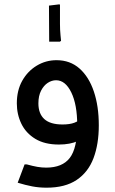

<svg xmlns="http://www.w3.org/2000/svg" viewBox="-20 -670 531 890"><path d="M253 0Q187 0 143.5 -26.5Q100 -53 79 -96.5Q58 -140 58 -191Q58 -251 83 -295.5Q108 -340 150 -365.5Q192 -391 242 -391Q305 -391 348.5 -352.5Q392 -314 415 -246Q438 -178 438 -89H338Q338 -185 310.5 -241.5Q283 -298 240 -298Q220 -298 201.5 -286Q183 -274 170.5 -250Q158 -226 158 -191Q158 -143 185.5 -118Q213 -93 270 -93Q303 -93 324.5 -101Q346 -109 361 -126L401 -60Q378 -33 341.5 -16.5Q305 0 253 0ZM196 200Q161 200 129.5 194Q98 188 62 177L94 92H104Q133 100 153.5 103.5Q174 107 194 107Q269 107 303.5 62Q338 17 338 -89H438Q438 -2 413.5 63Q389 128 335.5 164Q282 200 196 200ZM208 -477 207 -644 256 -650 258 -647V-559Q258 -532 260.5 -506.5Q263 -481 263 -481L258 -477Z"/></svg>

Font: Fustat SemiBold
Style: Regular
Weight: 600
Designer: Mohamed Gaber, Khaled Hosny, Laura Garcia Mut
Foundry: Kief Type Foundry, Alif Type Foundry, Hard Type Foundry
Version: Version 1.007